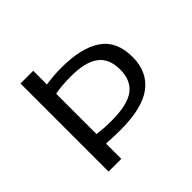

<svg xmlns="http://www.w3.org/2000/svg" viewBox="-148 -757 918 918"><g transform="rotate(-45 311.0 -298.0)"><path d="M98 0V-595.5H184V-503Q206 -506 230.5 -508.5Q255 -511 288.5 -511Q425 -511 496 -462Q567 -413 567 -306.5Q567 -206.5 497.5 -153.2Q428 -100 279.5 -100Q255 -100 231.2 -101Q207.5 -102 184 -103.5V0ZM279.5 -161.5Q388.5 -161.5 435.5 -197.2Q482.5 -233 482.5 -305.5Q482.5 -381 435.5 -415.2Q388.5 -449.5 293.5 -449.5Q262 -449.5 235 -447.2Q208 -445 184 -440.5V-167.5Q207.5 -164.5 229.8 -163Q252 -161.5 279.5 -161.5Z"/></g></svg>

Font: Encode Sans SC Expanded
Style: Regular
Weight: 400
Width: 7
Designer: Multiple Designers
Foundry: Impallari Type
Version: Version 3.002